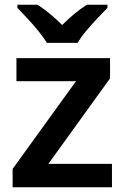

<svg xmlns="http://www.w3.org/2000/svg" viewBox="-20 -786 524 806"><path d="M450 0H33V-77L299 -445H49V-542H442V-457L183 -98H450ZM177 -606Q163 -629 141 -656Q119 -683 95 -708.5Q71 -734 53 -753V-766H138Q164 -749 189.5 -728Q215 -707 241 -681Q267 -707 293 -728.5Q319 -750 345 -766H431V-753Q413 -734 388.5 -708.5Q364 -683 341.5 -656Q319 -629 306 -606Z"/></svg>

Font: Noto Sans Lao UI SemBd
Style: Regular
Weight: 600
Designer: Monotype Design Team
Foundry: Monotype Imaging Inc.
Version: Version 2.000; ttfautohint (v1.8.4.7-5d5b)